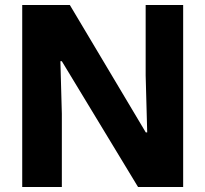

<svg xmlns="http://www.w3.org/2000/svg" viewBox="-20 -749 823 769"><path d="M69 -729H259.7L563.9 -218.7H569.6L563.4 -446.6V-729H713.6V0H532.9L227.6 -503.9H221.9L227.7 -293.1V0H69Z"/></svg>

Font: Mona Sans VF XLt
Style: Regular
Weight: 200
Designer: Deni Anggara
Foundry: GitHub
Version: Version 2.000;Glyphs 3.2.3 (3260)